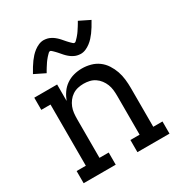

<svg xmlns="http://www.w3.org/2000/svg" viewBox="-177 -885 953 1011"><g transform="rotate(-30 300.0 -379.0)"><path d="M234 0H39V-74H95V-446H39V-520H178V-420Q187 -444 201.5 -465Q216 -486 237 -500.5Q258 -515 282.5 -521.5Q307 -528 333 -528Q359 -528 385 -521Q411 -514 432 -498.5Q453 -483 467.5 -460.5Q482 -438 490.5 -413.5Q499 -389 502 -362.5Q505 -336 505 -310V-74H561V0H366V-74H422V-310Q422 -328 420 -346Q418 -364 411.5 -380.5Q405 -397 394 -411.5Q383 -426 368 -436Q353 -446 335.5 -450Q318 -454 300 -454Q282 -454 264.5 -450Q247 -446 232 -436Q217 -426 206 -411.5Q195 -397 188.5 -380.5Q182 -364 180 -346Q178 -328 178 -310V-74H234ZM367 -597Q361 -597 355.5 -598Q350 -599 345 -600Q340 -601 335.5 -603Q331 -605 326 -607.5Q321 -610 317 -612.5Q313 -615 308.5 -618.5Q304 -622 300 -625.5Q296 -629 292 -633Q288 -637 284.5 -641Q281 -645 278 -648.5Q275 -652 271.5 -656Q268 -660 264 -664.5Q260 -669 256 -673Q252 -677 249 -680Q246 -683 241.5 -687Q237 -691 234 -691Q228 -691 224.5 -687.5Q221 -684 215.5 -678.5Q210 -673 208 -670.5Q206 -668 203 -664.5Q200 -661 196.5 -656.5Q193 -652 190 -647.5Q187 -643 183.5 -637.5Q180 -632 176 -626Q172 -620 168 -613Q164 -606 160 -599L95 -631Q105 -649 114.5 -664.5Q124 -680 133 -692Q142 -704 151.5 -714.5Q161 -725 174 -735Q187 -745 202 -751.5Q217 -758 233 -758Q239 -758 244.5 -757Q250 -756 255 -755Q260 -754 264.5 -752Q269 -750 274 -747.5Q279 -745 283 -742.5Q287 -740 291.5 -736.5Q296 -733 300 -729.5Q304 -726 308 -722Q312 -718 315.5 -714Q319 -710 322 -706.5Q325 -703 328.5 -699Q332 -695 336 -690.5Q340 -686 344 -682Q348 -678 351 -675Q354 -672 358.5 -668Q363 -664 366 -664Q372 -664 375.5 -667.5Q379 -671 384.5 -676.5Q390 -682 392 -684.5Q394 -687 397 -690.5Q400 -694 403.5 -698.5Q407 -703 410 -707.5Q413 -712 416.5 -717.5Q420 -723 424 -729Q428 -735 432 -742Q436 -749 440 -756L505 -724Q495 -706 485.5 -690.5Q476 -675 467 -663Q458 -651 448.5 -640.5Q439 -630 426 -620Q413 -610 398 -603.5Q383 -597 367 -597Z"/></g></svg>

Font: Iosevka HT Extended
Style: Regular
Weight: 400
Width: 7
Monospace: yes
Designer: Belleve Invis
Foundry: Belleve Invis
Version: Version 32.3.0; ttfautohint (v1.8.4)